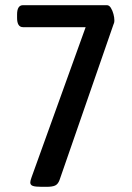

<svg xmlns="http://www.w3.org/2000/svg" viewBox="-20 -720 510 742"><path d="M141 2Q117 2 107 -1.5Q97 -5 97 -15Q97 -21 102 -35L311 -615H69Q46 -615 46 -651V-664Q46 -700 69 -700H393Q402 -700 408.5 -689.5Q415 -679 418.5 -665.5Q422 -652 422 -642Q422 -636 421 -632Q420 -628 418 -624L210 -24Q204 -8 193 -3Q182 2 160 2Z"/></svg>

Font: Asap Condensed Medium
Style: Regular
Weight: 500
Width: 3
Designer: Pablo Cosgaya
Foundry: Omnibus-Type
Version: Version 3.001; ttfautohint (v1.8.4.7-5d5b)